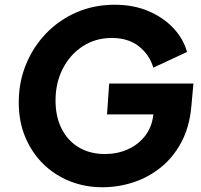

<svg xmlns="http://www.w3.org/2000/svg" viewBox="-20 -777 849 809"><path d="M411 12Q339 12 275.5 -13Q212 -38 163.5 -85Q115 -132 87 -198Q59 -264 59 -346Q59 -431 89.5 -505.5Q120 -580 174.5 -636.5Q229 -693 302.5 -725Q376 -757 463 -757Q543 -757 606 -730Q669 -703 711 -658Q753 -613 768 -558L626 -492Q610 -546 565.5 -581.5Q521 -617 451 -617Q382 -617 328.5 -582Q275 -547 244.5 -487.5Q214 -428 214 -353Q214 -285 240 -234Q266 -183 313 -155.5Q360 -128 422 -128Q474 -128 518 -147.5Q562 -167 591 -204Q620 -241 626 -293V-295H431L440 -425H795L786 -326Q778 -241 744 -177.5Q710 -114 658 -72Q606 -30 542.5 -9Q479 12 411 12Z"/></svg>

Font: Plus Jakarta Sans ExtraBold
Style: Italic
Weight: 800
Italic angle: -8°
Designer: Gumpita Rahayu
Foundry: Tokotype
Version: Version 2.071; ttfautohint (v1.8.4.7-5d5b);gftools[0.9.29]